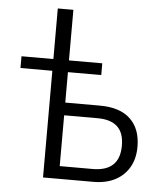

<svg xmlns="http://www.w3.org/2000/svg" viewBox="-51 -751 698 798"><g transform="rotate(5 297.5 -352.5)"><path d="M158 0V-445H25V-494H158V-705H223V-494H362V-445H223V-318H368Q451 -318 494.5 -277Q538 -236 538 -161Q538 -112 517.5 -76Q497 -40 459 -20Q421 0 367 0ZM223 -53H361Q416 -53 444.5 -79.5Q473 -106 473 -160Q473 -214 445 -239.5Q417 -265 363 -265H223Z"/></g></svg>

Font: Nunito Sans 7pt Condensed Light
Style: Regular
Weight: 300
Width: 3
Designer: Vernon Adams
Foundry: Vernon Adams
Version: Version 3.101;gftools[0.9.27]